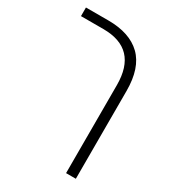

<svg xmlns="http://www.w3.org/2000/svg" viewBox="-194 -703 897 1004"><g transform="rotate(30 255.0 -201.0)"><path d="M367 -331Q367 -550 159 -550H24V-602H159Q289 -602 357.5 -535.5Q426 -469 426 -330V200H367Z"/></g></svg>

Font: IBM Plex Sans Hebrew Light
Style: Regular
Weight: 300
Designer: Mike Abbink, Paul van der Laan, Pieter van Rosmalen, Yanek Iontef
Foundry: Bold Monday
Version: Version 1.2